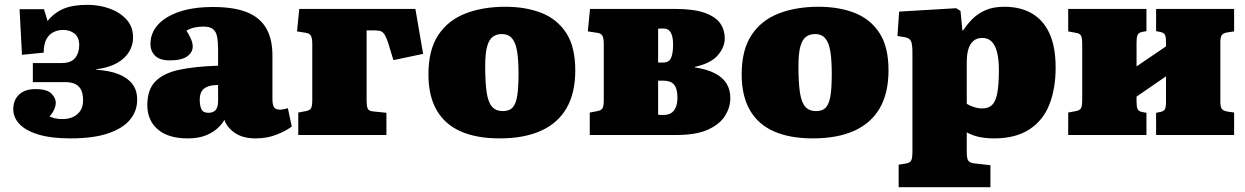

<svg xmlns="http://www.w3.org/2000/svg" viewBox="-20 -559 5155 795"><path d="M272 14Q192 14 139 -2Q86 -18 60.5 -45.5Q35 -73 35 -106Q35 -145 59 -167.5Q83 -190 126 -190Q175 -190 193 -171.5Q211 -153 211 -134Q211 -120 203.5 -104Q196 -88 185 -77Q196 -72 208 -69Q220 -66 239 -66Q263 -66 282 -74.5Q301 -83 312.5 -100Q324 -117 324 -143Q324 -169 316.5 -185.5Q309 -202 292.5 -210.5Q276 -219 250 -219H116V-298H236Q274 -298 291 -319Q308 -340 308 -372Q308 -404 289 -419.5Q270 -435 241 -435Q220 -435 201.5 -426Q183 -417 172 -396.5Q161 -376 161 -341L71 -332L61 -521H162L177 -472Q204 -506 242.5 -522.5Q281 -539 342 -539Q391 -539 434 -523.5Q477 -508 504 -478Q531 -448 531 -404Q531 -372 514.5 -344.5Q498 -317 464.5 -298Q431 -279 379 -272V-270Q432 -267 469.5 -252.5Q507 -238 527.5 -212Q548 -186 548 -146Q548 -99 518 -63Q488 -27 427 -6.5Q366 14 272 14Z M757 14Q676 14 633 -23.5Q590 -61 590 -124Q590 -188 623.5 -222Q657 -256 722 -270Q787 -284 883 -287V-352Q883 -385 879 -406.5Q875 -428 862 -438.5Q849 -449 822 -449Q803 -449 785 -445Q767 -441 752 -432Q761 -418 767 -405.5Q773 -393 775.5 -384Q778 -375 778 -367Q778 -342 755 -325.5Q732 -309 683 -309Q642 -309 622.5 -328Q603 -347 603 -377Q603 -422 634 -456.5Q665 -491 723 -510.5Q781 -530 862 -530Q948 -530 1002 -508.5Q1056 -487 1082 -442.5Q1108 -398 1108 -330V-150Q1108 -127 1114 -116Q1120 -105 1139 -105Q1148 -105 1156.5 -107Q1165 -109 1172 -111L1188 -35Q1166 -18 1126.5 -2Q1087 14 1039 14Q985 14 952 -9Q919 -32 909 -63Q901 -47 882 -29Q863 -11 832.5 1.5Q802 14 757 14ZM842 -92Q856 -92 865 -97Q874 -102 878.5 -113Q883 -124 883 -140V-207Q857 -207 840 -200.5Q823 -194 815 -181Q807 -168 807 -145Q807 -122 814 -107Q821 -92 842 -92Z M1215 0V-93L1247 -99Q1263 -102 1268 -111Q1273 -120 1273 -146V-376Q1273 -402 1267 -411.5Q1261 -421 1247 -423L1210 -429L1219 -522H1700L1732 -336L1609 -310L1587 -382Q1580 -403 1573.5 -414Q1567 -425 1558.5 -429Q1550 -433 1536 -433H1498V-142Q1498 -121 1502 -110.5Q1506 -100 1522 -98L1580 -92V0Z M2049 14Q1953 14 1887.5 -15Q1822 -44 1788 -103Q1754 -162 1754 -251Q1754 -352 1794.5 -413.5Q1835 -475 1907 -503Q1979 -531 2072 -531Q2157 -531 2222 -505.5Q2287 -480 2324.5 -422.5Q2362 -365 2362 -268Q2362 -174 2326 -111.5Q2290 -49 2220 -17.5Q2150 14 2049 14ZM2062 -99Q2090 -99 2103.5 -115Q2117 -131 2122 -164.5Q2127 -198 2127 -251Q2127 -304 2122.5 -337Q2118 -370 2108.5 -387.5Q2099 -405 2086.5 -411.5Q2074 -418 2057 -418Q2037 -418 2021.5 -407.5Q2006 -397 1997.5 -368.5Q1989 -340 1989 -285Q1989 -219 1995 -177.5Q2001 -136 2017 -117.5Q2033 -99 2062 -99Z M2422 0V-93L2454 -99Q2470 -102 2475 -111Q2480 -120 2480 -146V-376Q2480 -402 2474 -411.5Q2468 -421 2454 -423L2414 -429L2423 -522H2776Q2854 -522 2899 -505.5Q2944 -489 2962.5 -462Q2981 -435 2981 -400Q2981 -364 2952.5 -330.5Q2924 -297 2857 -282V-280Q2908 -272 2940 -255.5Q2972 -239 2988 -213.5Q3004 -188 3004 -152Q3004 -115 2982.5 -80Q2961 -45 2912 -22.5Q2863 0 2780 0ZM2727 -83Q2746 -83 2758.5 -90.5Q2771 -98 2778 -114.5Q2785 -131 2785 -155Q2785 -192 2771 -208.5Q2757 -225 2728 -225H2705V-84Q2710 -83 2716 -83Q2722 -83 2727 -83ZM2705 -300H2726Q2750 -300 2758.5 -319Q2767 -338 2767 -375Q2767 -407 2757.5 -424Q2748 -441 2727 -441Q2722 -441 2716.5 -441Q2711 -441 2705 -440Z M3346 14Q3250 14 3184.5 -15Q3119 -44 3085 -103Q3051 -162 3051 -251Q3051 -352 3091.5 -413.5Q3132 -475 3204 -503Q3276 -531 3369 -531Q3454 -531 3519 -505.5Q3584 -480 3621.5 -422.5Q3659 -365 3659 -268Q3659 -174 3623 -111.5Q3587 -49 3517 -17.5Q3447 14 3346 14ZM3359 -99Q3387 -99 3400.5 -115Q3414 -131 3419 -164.5Q3424 -198 3424 -251Q3424 -304 3419.5 -337Q3415 -370 3405.5 -387.5Q3396 -405 3383.5 -411.5Q3371 -418 3354 -418Q3334 -418 3318.5 -407.5Q3303 -397 3294.5 -368.5Q3286 -340 3286 -285Q3286 -219 3292 -177.5Q3298 -136 3314 -117.5Q3330 -99 3359 -99Z M3701 216V123L3731 118Q3746 116 3752 107Q3758 98 3758 70V-343Q3758 -379 3751 -390.5Q3744 -402 3726 -405L3696 -410L3703 -511L3939 -525L3957 -514L3965 -433H3968Q3985 -459 4007 -481Q4029 -503 4061 -517Q4093 -531 4138 -531Q4206 -531 4253.5 -503Q4301 -475 4326 -419.5Q4351 -364 4351 -279Q4351 -192 4325 -126Q4299 -60 4242 -23Q4185 14 4096 14Q4062 14 4034 8Q4006 2 3983 -11V72Q3983 97 3989.5 106.5Q3996 116 4018 118L4081 125V216ZM4046 -110Q4073 -110 4088 -124.5Q4103 -139 4109.5 -174Q4116 -209 4116 -268Q4116 -315 4108 -344.5Q4100 -374 4085 -388Q4070 -402 4047 -402Q4025 -402 4010.5 -389.5Q3996 -377 3989.5 -355Q3983 -333 3983 -304V-129Q3994 -122 4012 -116Q4030 -110 4046 -110Z M4403 0V-93L4435 -99Q4451 -102 4456 -111Q4461 -120 4461 -146V-376Q4461 -402 4456 -411.5Q4451 -421 4435 -423L4403 -429V-522H4727V-430L4710 -427Q4694 -424 4690 -414Q4686 -404 4686 -383V-284L4808 -367V-385Q4808 -406 4803.5 -415Q4799 -424 4783 -427L4767 -430V-522H5090V-429L5063 -425Q5044 -422 5038.5 -413Q5033 -404 5033 -384V-138Q5033 -118 5038.5 -109Q5044 -100 5063 -97L5090 -93V0H4767V-92L4783 -95Q4799 -98 4803.5 -107Q4808 -116 4808 -137V-243L4686 -159V-139Q4686 -118 4690 -108Q4694 -98 4710 -95L4727 -92V0Z"/></svg>

Font: Literata Black
Style: Regular
Weight: 900
Designer: Latin by Veronika Burian and Jose Scaglione. Greek by Irene Vlachou. Cyrillic by Vera Evstafieva.
Foundry: TypeTogether
Version: Version 3.103;gftools[0.9.29]